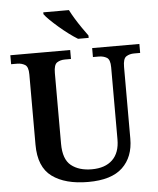

<svg xmlns="http://www.w3.org/2000/svg" viewBox="-61 -983 860 1045"><g transform="rotate(-5 368.5 -460.5)"><path d="M379 10Q253 10 181.5 -42.5Q110 -95 110 -217V-601Q110 -643 91.5 -654Q73 -665 49 -665H16V-714H343V-665H310Q285 -665 267 -653.5Q249 -642 249 -597V-210Q249 -125 291.5 -91Q334 -57 404 -57Q477 -57 517 -95.5Q557 -134 557 -207V-601Q557 -643 538.5 -654Q520 -665 495 -665H463V-714H721V-665H688Q663 -665 645 -653.5Q627 -642 627 -597V-205Q627 -105 566.5 -47.5Q506 10 379 10ZM391 -771Q368 -785 342 -804.5Q316 -824 290.5 -846Q265 -868 244.5 -888Q224 -908 215 -921V-931H355Q366 -909 382.5 -882Q399 -855 417 -829Q435 -803 449 -784V-771Z"/></g></svg>

Font: Noto Nastaliq Urdu SemiBold
Style: Regular
Weight: 600
Version: Version 3.007